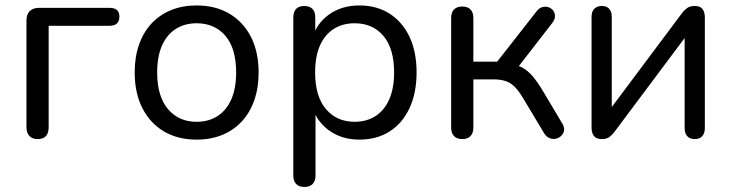

<svg xmlns="http://www.w3.org/2000/svg" viewBox="-20 -516 2750 722"><path d="M121.5 7Q101.5 7 90.5 -4.7Q79.5 -16.4 79.5 -38V-439Q79.5 -461.8 91.8 -474.1Q104.2 -486.5 127 -486.5H391.5Q410.5 -486.5 419.8 -478.2Q429 -469.8 429 -453.2Q429 -436.5 419.8 -427.8Q410.5 -419 391.5 -419H163V-38Q163 7 121.5 7Z M719.3 9Q648.5 9 596.2 -22Q544 -53 515.2 -109.8Q486.5 -166.6 486.5 -243.7Q486.5 -301.5 502.7 -347.9Q518.8 -394.2 549.6 -427.4Q580.3 -460.5 623.4 -478Q666.5 -495.5 719.3 -495.5Q790.4 -495.5 842.7 -464.5Q895 -433.5 923.8 -377Q952.5 -320.5 952.5 -243.5Q952.5 -185.7 936.2 -139.1Q920 -92.5 889.2 -59.3Q858.4 -26.2 815.7 -8.6Q773 9 719.3 9ZM719.3 -58Q764.5 -58 798 -79.5Q831.5 -101 849.8 -142.5Q868 -184 868 -243.4Q868 -333.5 827.8 -381Q787.5 -428.5 719.5 -428.5Q674.5 -428.5 641 -407.2Q607.5 -386 589.2 -344.8Q571 -303.5 571 -243.5Q571 -154 611.5 -106Q652 -58 719.3 -58Z M1124.5 187Q1104.5 187 1093.8 176Q1083 165 1083 144.5V-451Q1083 -472 1093.8 -482.8Q1104.5 -493.5 1124 -493.5Q1144 -493.5 1154.8 -482.8Q1165.5 -472 1165.5 -451V-357L1154.5 -372Q1170.5 -428.5 1218 -462Q1265.5 -495.5 1331.5 -495.5Q1396.5 -495.5 1444.8 -464.8Q1493 -434 1519.8 -377.8Q1546.5 -321.5 1546.5 -243.5Q1546.5 -166.5 1520 -109.5Q1493.5 -52.5 1445.2 -21.8Q1397 9 1331.5 9Q1266 9 1218.8 -24.5Q1171.5 -58 1155 -113H1166.5V144.5Q1166.5 165 1155.5 176Q1144.5 187 1124.5 187ZM1313.5 -58Q1358.5 -58 1392 -79.5Q1425.5 -101 1443.8 -142.5Q1462 -184 1462 -243.5Q1462 -333.5 1421.8 -381Q1381.5 -428.5 1313.5 -428.5Q1268.5 -428.5 1235 -407.2Q1201.5 -386 1183.2 -344.8Q1165 -303.5 1165 -243.5Q1165 -154 1205.5 -106Q1246 -58 1313.5 -58Z M1718.5 7Q1698.5 7 1687.5 -4.2Q1676.5 -15.5 1676.5 -36V-448.5Q1676.5 -469.5 1687.5 -480.5Q1698.5 -491.5 1718.5 -491.5Q1738.5 -491.5 1749.2 -480.5Q1760 -469.5 1760 -448.5V-284H1849.5L1997 -472.5Q2006.5 -485.5 2018.8 -489Q2031 -492.5 2042 -489Q2053 -485.5 2060 -476.5Q2067 -467.5 2067 -455.2Q2067 -443 2057 -430L1917.5 -250L1894.5 -276Q1922.5 -273 1943.2 -262.2Q1964 -251.5 1983 -229.2Q2002 -207 2024.5 -169L2095 -50.5Q2103 -36.5 2101 -24.8Q2099 -13 2090 -4.8Q2081 3.5 2069.2 5.8Q2057.5 8 2045.8 3Q2034 -2 2025.5 -16L1947 -147Q1930.5 -174.5 1915.2 -189.8Q1900 -205 1881.2 -211.2Q1862.5 -217.5 1835 -217.5H1760V-36Q1760 -15.5 1749.2 -4.2Q1738.5 7 1718.5 7Z M2243 7Q2231 7 2222.2 2.5Q2213.5 -2 2209 -12.2Q2204.5 -22.5 2204.5 -38V-452.5Q2204.5 -472.5 2214.8 -483Q2225 -493.5 2243 -493.5Q2261 -493.5 2270.8 -483Q2280.5 -472.5 2280.5 -452.5V-80H2255.5L2544.5 -466.5Q2552.5 -477.5 2563.5 -485.5Q2574.5 -493.5 2592.5 -493.5Q2605 -493.5 2613.2 -489Q2621.5 -484.5 2626 -474.8Q2630.5 -465 2630.5 -449V-34Q2630.5 -15 2620.8 -4Q2611 7 2593 7Q2574 7 2564.2 -4Q2554.5 -15 2554.5 -34V-407H2580L2290.5 -20Q2283 -9.5 2272.2 -1.2Q2261.5 7 2243 7Z"/></svg>

Font: Nunito ExtraLight
Style: Regular
Weight: 200
Designer: Vernon Adams
Foundry: Vernon Adams
Version: Version 3.602;April 4, 2023;FontCreator 14.0.0.2856 64-bit